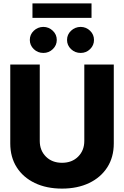

<svg xmlns="http://www.w3.org/2000/svg" viewBox="-20 -1111 737 1141"><path d="M481 -727.5H656.2V-258.8Q656.2 -177.2 617.7 -116.9Q579.1 -56.6 509.8 -23.4Q440.4 9.8 348.6 9.8Q256.3 9.8 187 -23.4Q117.7 -56.6 79.3 -116.9Q41 -177.2 41 -258.8V-727.5H216.3V-273.4Q216.3 -216.8 252.9 -180.2Q289.6 -143.6 348.6 -143.6Q407.7 -143.6 444.3 -180.2Q481 -216.8 481 -273.4ZM237.8 -796.4Q204.1 -796.4 180.7 -819.1Q157.2 -841.8 157.2 -873.5Q157.2 -905.8 180.7 -928.2Q204.1 -950.7 237.8 -951.2Q270.5 -950.7 293.9 -928.2Q317.4 -905.8 317.4 -873.5Q317.4 -841.8 293.9 -819.1Q270.5 -796.4 237.8 -796.4ZM459.5 -796.4Q425.8 -796.4 402.1 -819.1Q378.4 -841.8 378.4 -873.5Q378.4 -905.8 402.1 -928.2Q425.8 -950.7 459.5 -951.2Q492.2 -950.7 515.4 -928.2Q538.6 -905.8 538.6 -873.5Q538.6 -841.8 515.4 -819.1Q492.2 -796.4 459.5 -796.4ZM523.9 -1090.8V-1004.9H172.9V-1090.8Z"/></svg>

Font: Inter Tight ExtraBold
Style: Regular
Weight: 800
Designer: Rasmus Andersson
Foundry: rsms
Version: Version 3.004; ttfautohint (v1.8.4.7-5d5b)